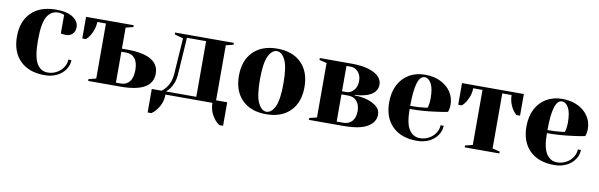

<svg xmlns="http://www.w3.org/2000/svg" viewBox="-47 -939 4773 1529"><g transform="rotate(10 2340.0 -175.0)"><path d="M40 -250Q40 -374 111 -444.5Q182 -515 310 -515Q402 -515 448.5 -483Q495 -451 495 -405Q495 -371 474.5 -350.5Q454 -330 420 -330Q406 -330 392 -332L380 -335V-485L366 -490Q351 -495 330 -495Q273 -495 241.5 -441Q210 -387 210 -250Q210 -117 241.5 -63.5Q273 -10 330 -10Q369 -10 402.5 -28.5Q436 -47 455.5 -77.5Q475 -108 475 -140H500Q500 -100 476 -64Q452 -28 409 -6.5Q366 15 310 15Q182 15 111 -55.5Q40 -126 40 -250Z M660 -15 720 -30V-475H650Q650 -420 617 -364Q604 -343 585 -325H555V-500H940V-485L880 -470V-300H920Q1180 -300 1180 -150Q1180 0 920 0H660ZM920 -25Q964 -25 989.5 -56.5Q1015 -88 1015 -150Q1015 -212 989.5 -243.5Q964 -275 920 -275H880V-25Z M1170 -25H1250Q1266 -36 1285 -60Q1320 -104 1325 -170L1345 -465L1275 -485V-500H1750V-485L1690 -470V-25H1780V165H1750Q1724 148 1707 124Q1665 70 1665 0H1285Q1285 69 1242 124Q1225 148 1200 165H1170ZM1530 -25V-475H1375L1355 -170Q1350 -107 1317 -60Q1302 -39 1285 -25Z M1835 -250Q1835 -374 1905.5 -444.5Q1976 -515 2100 -515Q2224 -515 2294.5 -444.5Q2365 -374 2365 -250Q2365 -126 2294.5 -55.5Q2224 15 2100 15Q1976 15 1905.5 -55.5Q1835 -126 1835 -250ZM2195 -250Q2195 -383 2167.5 -439Q2140 -495 2100 -495Q2060 -495 2032.5 -439Q2005 -383 2005 -250Q2005 -117 2032.5 -61Q2060 -5 2100 -5Q2140 -5 2167.5 -61Q2195 -117 2195 -250Z M2445 -15 2505 -30V-470L2445 -485V-500H2700Q2787 -500 2843.5 -482Q2900 -464 2925 -435.5Q2950 -407 2950 -375Q2950 -335 2924.5 -310Q2899 -285 2860 -274Q2818 -261 2770 -260V-255Q2829 -254 2875 -240Q2921 -225 2950.5 -200.5Q2980 -176 2980 -135Q2980 -76 2918.5 -38Q2857 0 2720 0H2445ZM2700 -270Q2735 -270 2760 -299Q2785 -328 2785 -375Q2785 -419 2760 -447Q2735 -475 2700 -475H2665V-270ZM2720 -25Q2763 -25 2789 -54Q2815 -83 2815 -135Q2815 -187 2789 -216Q2763 -245 2720 -245H2665V-25Z M3050 -250Q3050 -331 3081 -391Q3112 -451 3167.5 -483Q3223 -515 3295 -515Q3367 -515 3421.5 -488Q3476 -461 3505.5 -415.5Q3535 -370 3535 -315Q3535 -290 3530 -272L3525 -255Q3482 -246 3432 -240Q3327 -225 3220 -225Q3220 -109 3252 -59.5Q3284 -10 3340 -10Q3379 -10 3412.5 -28.5Q3446 -47 3465.5 -77.5Q3485 -108 3485 -140H3510Q3510 -100 3486 -64Q3462 -28 3419 -6.5Q3376 15 3320 15Q3192 15 3121 -55.5Q3050 -126 3050 -250ZM3324 -255Q3341 -256 3360 -260Q3361 -265 3365 -282Q3370 -307 3370 -335Q3370 -418 3348 -456.5Q3326 -495 3295 -495Q3220 -495 3220 -250Q3284 -250 3324 -255Z M3705 -15 3765 -30V-475H3690Q3690 -420 3657 -364Q3644 -343 3625 -325H3595V-500H4095V-325H4065Q4046 -342 4032 -364Q4000 -418 4000 -475H3925V-30L3985 -15V0H3705Z M4160 -250Q4160 -331 4191 -391Q4222 -451 4277.5 -483Q4333 -515 4405 -515Q4477 -515 4531.5 -488Q4586 -461 4615.5 -415.5Q4645 -370 4645 -315Q4645 -290 4640 -272L4635 -255Q4592 -246 4542 -240Q4437 -225 4330 -225Q4330 -109 4362 -59.5Q4394 -10 4450 -10Q4489 -10 4522.5 -28.5Q4556 -47 4575.5 -77.5Q4595 -108 4595 -140H4620Q4620 -100 4596 -64Q4572 -28 4529 -6.5Q4486 15 4430 15Q4302 15 4231 -55.5Q4160 -126 4160 -250ZM4434 -255Q4451 -256 4470 -260Q4471 -265 4475 -282Q4480 -307 4480 -335Q4480 -418 4458 -456.5Q4436 -495 4405 -495Q4330 -495 4330 -250Q4394 -250 4434 -255Z"/></g></svg>

Font: Yeseva One
Style: Regular
Weight: 400
Designer: Jovanny Lemonad
Foundry: Jovanny Lemonad
Version: Version 2.000